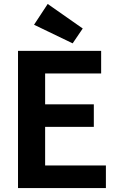

<svg xmlns="http://www.w3.org/2000/svg" viewBox="-20 -950 600 970"><path d="M71 0V-693H491V-579H208V-423H454V-309H208V-114H515V0ZM347 -731 152 -825 221 -930 398 -806Z"/></svg>

Font: Ubuntu Sans Mono
Style: Regular
Weight: 400
Monospace: yes
Designer: Dalton Maag Ltd
Foundry: Dalton Maag Ltd
Version: Version 1.006